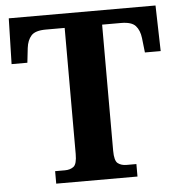

<svg xmlns="http://www.w3.org/2000/svg" viewBox="-52 -763 756 812"><g transform="rotate(-5 326.5 -357.0)"><path d="M154 0V-53H196Q218 -53 232.5 -64Q247 -75 247 -118V-653H167Q122 -653 105 -634Q88 -615 84 -582L77 -520H10L15 -714H638L643 -520H576L569 -582Q565 -615 548 -634Q531 -653 486 -653H406V-118Q406 -75 420.5 -64Q435 -53 457 -53H499V0Z"/></g></svg>

Font: Noto Serif Tibetan
Style: Bold
Weight: 700
Designer: Monotype Design Team
Foundry: Monotype Imaging Inc.
Version: Version 2.103; ttfautohint (v1.8.4.7-5d5b)